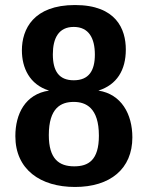

<svg xmlns="http://www.w3.org/2000/svg" viewBox="-20 -731 587 763"><path d="M480 -534C480 -615 442 -711 278 -711C113 -711 67 -615 67 -531C67 -462 97 -395 175 -371C80 -357 41 -278 41 -190C41 -57 141 12 278 12C418 12 506 -60 506 -185C506 -278 462 -357 371 -371C444 -394 480 -452 480 -534ZM373 -192C373 -94 331 -70 275 -70C214 -70 174 -100 174 -194C174 -302 222 -326 273 -326C321 -326 373 -303 373 -192ZM357 -514C357 -450 333 -412 273 -412C214 -412 190 -449 190 -515C190 -579 213 -624 273 -624C333 -624 357 -579 357 -514Z"/></svg>

Font: CantoraOne
Style: Regular
Weight: 400
Designer: Pablo Impallari, Rodrigo Fuenzalida
Foundry: Pablo Impallari
Version: Version 1.001